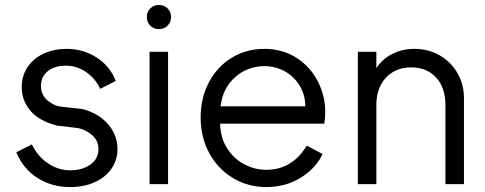

<svg xmlns="http://www.w3.org/2000/svg" viewBox="-20 -746 1966 778"><path d="M46 -129 109 -161Q133 -112 174.5 -84Q216 -56 265 -56Q314 -56 346.5 -79.5Q379 -103 379 -141Q379 -179 349 -202Q319 -225 288 -228L211 -237Q138 -256 103 -297.5Q68 -339 68 -393Q68 -439 92 -474.5Q116 -510 157.5 -529Q199 -548 250 -548Q317 -548 371.5 -513Q426 -478 449 -418L386 -386Q365 -430 327.5 -455Q290 -480 246 -480Q201 -480 173.5 -457.5Q146 -435 146 -399Q146 -361 172.5 -339Q199 -317 226 -314L315 -304Q381 -286 418.5 -242Q456 -198 456 -142Q456 -98 432 -63Q408 -28 364.5 -8Q321 12 265 12Q189 12 131 -25.5Q73 -63 46 -129Z M586 -536H661V0H586ZM624 -726Q645 -726 659 -712Q673 -698 673 -677Q673 -656 659 -642Q645 -628 624 -628Q603 -628 589 -642Q575 -656 575 -677Q575 -698 589 -712Q603 -726 624 -726Z M793 -270Q793 -349 826.5 -412.5Q860 -476 919 -512Q978 -548 1051 -548Q1125 -548 1181 -512Q1237 -476 1267.5 -417Q1298 -358 1298 -293Q1298 -268 1294 -245H872Q873 -189 899.5 -146.5Q926 -104 968.5 -81Q1011 -58 1059 -58Q1164 -58 1223 -156L1287 -122Q1261 -65 1199.5 -26.5Q1138 12 1059 12Q985 12 924 -24.5Q863 -61 828 -125.5Q793 -190 793 -270ZM1217 -315Q1217 -361 1194.5 -398.5Q1172 -436 1134 -457Q1096 -478 1051 -478Q1007 -478 968.5 -458Q930 -438 904.5 -401Q879 -364 874 -315Z M1430 -536H1505V-470Q1529 -507 1569.5 -527.5Q1610 -548 1659 -548Q1715 -548 1761 -522Q1807 -496 1833.5 -450Q1860 -404 1860 -348V0H1785V-319Q1785 -391 1747 -432Q1709 -473 1646 -473Q1583 -473 1544 -431.5Q1505 -390 1505 -319V0H1430Z"/></svg>

Font: Evergrow Sans 
Style: Regular
Weight: 400
Foundry: 10Web
Version: Version 1.000